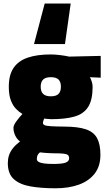

<svg xmlns="http://www.w3.org/2000/svg" viewBox="-20 -815 589 1060"><path d="M167.8 -571.9 226.7 -795.4H370.3L338.7 -571.9ZM286.3 224.5Q207.8 224.5 148.5 214.1Q89.3 203.7 56.2 174Q23.2 144.2 23.2 85.5Q23.2 62.5 29.6 42.7Q36 22.9 50.9 3.9Q65.7 -15.1 90.7 -34.1Q74.7 -45.1 64.5 -65.8Q54.3 -86.5 54.3 -109.5Q54.3 -123.5 70.9 -146.1Q87.5 -168.8 103.8 -185.7Q85.7 -196.4 68.3 -214.2Q50.9 -231.9 39.8 -261.2Q28.6 -290.6 28.6 -335.8Q28.6 -401.9 55.2 -440.6Q81.9 -479.4 133.4 -496.9Q185 -514.4 259.6 -514.4Q283.1 -514.4 312.9 -510.7Q342.7 -507 361.7 -502.5L536 -506.4V-386.1L476.5 -388.8Q481.3 -379.9 486.3 -365.3Q491.3 -350.6 491.3 -335.8Q491.3 -263 466.5 -224.4Q441.7 -185.9 391.1 -171.4Q340.5 -157 263.2 -157Q255.2 -157 243.6 -158.2Q231.9 -159.4 223.8 -160.4Q221.9 -155.8 219.5 -148.5Q217.1 -141.2 217.1 -136.4Q217.1 -128.4 226.1 -124.1Q235.1 -119.9 260.3 -118.2Q285.4 -116.6 333 -116.1Q409.7 -116.1 453.6 -101.3Q497.5 -86.6 515.9 -52.4Q534.4 -18.3 534.4 39.9Q534.4 102.5 502.7 143.4Q471 184.3 415.3 204.4Q359.6 224.5 286.3 224.5ZM276.2 90.1Q321.4 90.1 341.6 83.1Q361.7 76 361.7 58.9Q361.7 46.6 354.9 40.9Q348 35.2 330.8 33.3Q313.6 31.4 283.2 31.4Q273.5 31.4 262 30.9Q250.5 30.4 239.4 29.7Q228.2 29 217.9 28Q207.7 27.1 200.4 26.1Q190.7 34.1 187.1 42.5Q183.4 50.8 183.4 63.7Q183.4 72.7 193.7 78.9Q204.1 85 224.7 87.6Q245.3 90.1 276.2 90.1ZM260.6 -283.3Q290 -283.3 303.1 -296.5Q316.2 -309.6 316.2 -336.3Q316.2 -363 303.1 -375.9Q290 -388.9 260.6 -388.9Q231.7 -388.9 218.2 -375.9Q204.7 -363 204.7 -336.3Q204.7 -309.6 218.2 -296.5Q231.7 -283.3 260.6 -283.3Z"/></svg>

Font: Titillium Web SemiBold
Style: Regular
Weight: 600
Designer: Mohamed Gaber, Accademia di Belle Arti di Urbino
Foundry: Kief Type Foundry, Accademia di Belle Arti di Urbino
Version: Version 3.000; ttfautohint (v1.8.4)